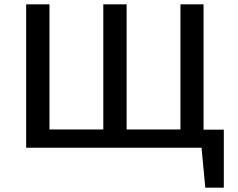

<svg xmlns="http://www.w3.org/2000/svg" viewBox="-20 -678 1094 881"><path d="M871 0V-83H1007L955 0ZM922 183 897 -83H1007V183ZM100 0V-658H207V0ZM454 0V-658H561V0ZM808 0V-658H914V0ZM133 0V-84H881V0Z"/></svg>

Font: Ysabeau Infant SemiBold
Style: Regular
Weight: 600
Designer: Christian Thalmann (Catharsis Fonts)
Version: Version 2.002; featfreeze: ss01,ss02,lnum